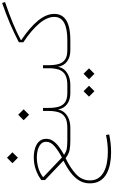

<svg xmlns="http://www.w3.org/2000/svg" viewBox="365 -1072 1103 1874"><g transform="rotate(-90 917.0 -134.5)"><path d="M261.7 -564.9 314.9 -511.7 368.2 -564.9 314.9 -618.2ZM470.7 -234.9Q470.7 -191.4 426 -153.3Q381.3 -115.2 317.4 -82L126 -263.7V-266.6Q164.1 -296.9 215.1 -312Q266.1 -327.1 321.3 -327.1Q354.5 -327.1 388.9 -318.4Q423.3 -309.6 447 -289.3Q470.7 -269 470.7 -234.9ZM499.5 -233.9Q499.5 -267.6 484.1 -291.3Q468.8 -314.9 442.9 -329.3Q417 -343.8 385 -350.3Q353 -356.9 319.8 -356.9Q254.4 -356.9 197.8 -336.7Q141.1 -316.4 97.2 -283.2V-247.1L286.1 -67.4Q224.1 -37.1 173.8 0.2Q123.5 37.6 94.2 84.2Q64.9 130.9 64.9 190.4Q64.9 249 89.6 288.8Q114.3 328.6 156.7 352.5Q199.2 376.5 253.4 387.2Q307.6 397.9 366.7 397.9Q411.1 397.9 456.1 393.1Q501 388.2 542.5 378.9L536.6 348.1Q499 356.4 456.3 361.3Q413.6 366.2 371.6 366.2Q318.4 366.2 268.6 357.4Q218.8 348.6 179.4 328.4Q140.1 308.1 116.9 274.4Q93.8 240.7 93.8 190.9Q93.8 112.8 153.6 56.6Q213.4 0.5 311 -46.4Q353 -13.7 392.6 -6.8Q432.1 0 483.4 0H577.6V-29.3H487.8Q447.8 -29.3 411.6 -33.4Q375.5 -37.6 343.3 -61.5Q385.3 -84.5 420.9 -110.6Q456.5 -136.7 478 -167.5Q499.5 -198.2 499.5 -233.9Z M801.3 -209V-266.6H771.5V-209Q771.5 -155.8 758.8 -115.2Q746.1 -74.7 710.7 -52Q675.3 -29.3 606.9 -29.3H577.6Q571.3 -29.3 569.6 -25.1Q567.9 -21 567.9 -14.6Q567.9 -8.3 569.6 -4.2Q571.3 0 577.6 0H606.9Q651.4 0 689.2 -13.4Q727.1 -26.9 752.7 -53.7Q778.3 -80.6 785.6 -120.1Q796.4 -61 839.4 -30.5Q882.3 0 945.8 0H994.6V-29.3H947.8Q887.7 -29.3 856 -51.8Q824.2 -74.2 812.7 -114.7Q801.3 -155.3 801.3 -209ZM681.2 -455.6 734.4 -402.3 787.6 -455.6 734.4 -508.8Z M1218.3 -209V-266.6H1188.5V-209Q1188.5 -155.8 1175.8 -115.2Q1163.1 -74.7 1127.7 -52Q1092.3 -29.3 1023.9 -29.3H994.6Q988.3 -29.3 986.6 -25.1Q984.9 -21 984.9 -14.6Q984.9 -8.3 986.6 -4.2Q988.3 0 994.6 0H1023.9Q1068.4 0 1106.2 -13.4Q1144 -26.9 1169.7 -53.7Q1195.3 -80.6 1202.6 -120.1Q1213.4 -61 1256.3 -30.5Q1299.3 0 1362.8 0H1411.6V-29.3H1364.7Q1304.7 -29.3 1272.9 -51.8Q1241.2 -74.2 1229.7 -114.7Q1218.3 -155.3 1218.3 -209ZM1081.1 182.1 1134.3 235.4 1187.5 182.1 1134.3 128.9ZM911.1 182.1 964.4 235.4 1017.6 182.1 964.4 128.9Z M1825.2 -665.5Q1618.7 -595.2 1441.9 -502.4V-459Q1563 -377.9 1626.2 -302Q1689.5 -226.1 1689.5 -157.2Q1689.5 -92.8 1633.1 -61Q1576.7 -29.3 1462.4 -29.3H1411.6Q1406.7 -29.3 1404.3 -25.9Q1401.9 -22.5 1401.9 -14.6Q1401.9 -6.8 1404.3 -3.4Q1406.7 0 1411.6 0H1462.4Q1548.3 0 1605.2 -17.3Q1662.1 -34.7 1690.4 -69.3Q1718.8 -104 1718.8 -155.8Q1718.8 -233.4 1655.3 -312.5Q1591.8 -391.6 1464.4 -478.5V-483.4Q1540 -523.9 1630.1 -561.3Q1720.2 -598.6 1834.5 -637.2Z"/></g></svg>

Font: Estedad-FD-VF Thin
Style: Regular
Weight: 100
Designer: Amin Abedi
Version: Version 5.0